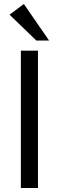

<svg xmlns="http://www.w3.org/2000/svg" viewBox="-20 -946 296 966"><path d="M85 0V-691H171V0ZM227 -742H163L28 -872L100 -926Z"/></svg>

Font: Average Sans
Style: Regular
Weight: 400
Designer: Eduardo Rodriguez Tunni
Foundry: Eduardo Rodriguez Tunni
Version: Version 1.001